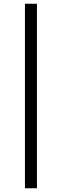

<svg xmlns="http://www.w3.org/2000/svg" viewBox="-20 -767 330 1024"><path d="M113 237V-747H177V237Z"/></svg>

Font: Source Serif 4 SmText
Style: Regular
Weight: 400
Designer: Frank Grießhammer
Foundry: Adobe
Version: Version 4.005;hotconv 1.1.0;makeotfexe 2.6.0